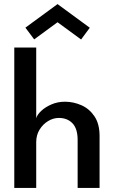

<svg xmlns="http://www.w3.org/2000/svg" viewBox="-20 -921 568 941"><path d="M298.5 -422.5Q339.5 -422.5 378.5 -405.5Q417.5 -388.5 442.8 -351.2Q468 -314 468 -254.5V0H360.5V-235Q360.5 -290.5 335.2 -316.8Q310 -343 268.5 -343Q241 -343 215.5 -327.5Q190 -312 173.8 -285.5Q157.5 -259 157.5 -224.5V0H50V-688H157.5V-341.5Q162 -358.5 181.8 -377.2Q201.5 -396 232 -409.2Q262.5 -422.5 298.5 -422.5ZM377.5 -727.5 262 -812 147.5 -728 104.5 -785.5 262 -901 420 -785Z"/></svg>

Font: League Spartan Thin Medium
Style: Regular
Weight: 500
Version: Version 2.002